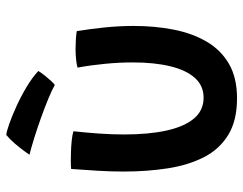

<svg xmlns="http://www.w3.org/2000/svg" viewBox="-104 -666 796 629"><g transform="rotate(-90 294.5 -352.0)"><path d="M387 -496.5Q396.5 -499.5 413.8 -501.2Q431 -503 447.5 -503Q462 -503 479 -502Q496 -501 506.5 -499Q514 -453 518.8 -405.8Q523.5 -358.5 523.5 -312.5Q523.5 -243 511.5 -181.8Q499.5 -120.5 472.2 -73.8Q445 -27 399.5 -0.5Q354 26 286.5 26Q213.5 26 166.5 -2.8Q119.5 -31.5 93.5 -82.5Q67.5 -133.5 57 -201Q46.5 -268.5 46.5 -346Q46.5 -388 49.2 -431.8Q52 -475.5 55 -517.5Q65.5 -518.5 81.8 -518.5Q98 -518.5 111 -518Q129.5 -517.5 148.2 -515.5Q167 -513.5 178.5 -510Q174 -468.5 171 -426.2Q168 -384 168 -343.5Q168 -262.5 181 -204.2Q194 -146 220.5 -114.8Q247 -83.5 288.5 -83.5Q327.5 -83.5 353 -111.8Q378.5 -140 391.2 -192Q404 -244 404 -315Q404 -359.5 399.5 -406.2Q395 -453 387 -496.5ZM166.5 -730Q177.5 -729 203.2 -720Q229 -711 261.2 -696.2Q293.5 -681.5 324.2 -663Q355 -644.5 376 -625Q370.5 -615.5 361 -603.8Q351.5 -592 342.8 -582.5Q334 -573 330 -571Q313.5 -580.5 285 -592.2Q256.5 -604 223 -616Q189.5 -628 157.5 -638Q125.5 -648 101.5 -654Q105.5 -660 115.5 -673.5Q125.5 -687 139 -702.8Q152.5 -718.5 166.5 -730Z"/></g></svg>

Font: Grandstander Thin Medium
Style: Regular
Weight: 500
Version: Version 1.200